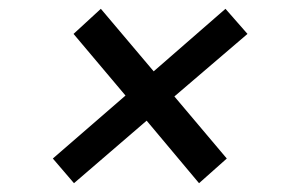

<svg xmlns="http://www.w3.org/2000/svg" viewBox="-20 -516 666 436"><path d="M148 -100 100 -156 265 -299 147 -439 209 -496 329 -354 492 -496 542 -439 376 -297 495 -156 432 -100 313 -242Z"/></svg>

Font: Figtree Medium
Style: Italic
Weight: 500
Italic angle: -9.5°
Foundry: Erik Kennedy
Version: Version 2.001; ttfautohint (v1.8.4.7-5d5b);gftools[0.9.27]